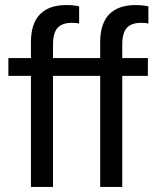

<svg xmlns="http://www.w3.org/2000/svg" viewBox="-20 -737 618 757"><path d="M462 -561V-508H563V-438H462V0H375V-438H189V0H102V-438H13V-508H102V-571Q102 -644 137.5 -680.5Q173 -717 241 -717Q272 -717 292 -712V-644Q283 -647 263 -647Q225 -647 207 -627Q189 -607 189 -561V-508H375V-571Q375 -644 410.5 -680.5Q446 -717 514 -717Q543 -717 565 -712V-644Q555 -647 536 -647Q498 -647 480 -627Q462 -607 462 -561Z"/></svg>

Font: CST
Style: Regular
Weight: 400
Version: Version 1.00